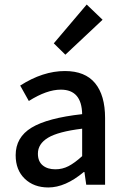

<svg xmlns="http://www.w3.org/2000/svg" viewBox="-20 -814 551 846"><path d="M49 0ZM49 -130Q49 -209 119 -251.5Q189 -294 342 -311Q340 -419 248 -419Q186 -419 107 -369L69 -437Q169 -501 266 -501Q355 -501 399 -447.5Q443 -394 443 -294V0H360L352 -56H349Q268 12 193 12Q129 12 89 -26.5Q49 -65 49 -130ZM342 -126V-247Q236 -234 191.5 -207Q147 -180 147 -137Q147 -103 168 -85.5Q189 -68 224 -68Q255 -68 282 -82Q309 -96 342 -126ZM217 -623 362 -794 432 -727 268 -573Z"/></svg>

Font: Assistant SemiBold
Style: Regular
Weight: 600
Designer: Hebrew By Ben Nathan, Latin by Paul Hunt
Version: Version 2.001; ttfautohint (v1.6)